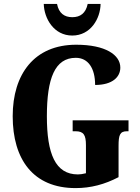

<svg xmlns="http://www.w3.org/2000/svg" viewBox="-20 -953 715 983"><path d="M350 -771C444 -771 494 -858 495 -933H429C419 -885 391 -865 350 -865C310 -865 281 -885 272 -933H204C206 -858 256 -771 350 -771ZM367 10C445 10 516 -9 587 -46V-206C587 -262 594 -281 630 -281H638V-337H352V-281H367C408 -281 420 -262 420 -210V-66C404 -62 390 -60 379 -60C263 -60 220 -166 220 -358C220 -552 261 -657 368 -657C431 -657 467 -604 467 -518C556 -518 596 -559 596 -607C596 -672 520 -724 370 -724C156 -724 45 -574 45 -358C45 -137 150 10 367 10Z"/></svg>

Font: Noto Serif Devanagari ExtraCondensed Black
Style: Regular
Weight: 900
Width: 2
Designer: Universal Thirst, Indian Type Foundry and the Monotype Design Team
Foundry: Monotype Imaging Inc.
Version: Version 2.004